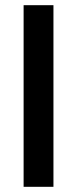

<svg xmlns="http://www.w3.org/2000/svg" viewBox="-20 -720 297 740"><path d="M71 0V-700H186V0Z"/></svg>

Font: Zen Kaku Gothic New
Style: Bold
Weight: 700
Designer: Yoshimichi Ohira
Foundry: Positype
Version: Version 1.002